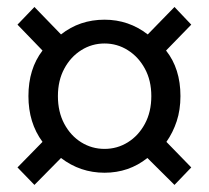

<svg xmlns="http://www.w3.org/2000/svg" viewBox="-20 -642 595 547"><path d="M78.1 -115.2 29.8 -165 101.1 -237.8Q61 -292 61 -368.2Q61 -445.8 101.1 -498L29.8 -571.8L78.1 -622.1L153.8 -543.9Q207 -585.9 277.8 -585.9Q346.7 -585.9 400.9 -543.9L477.1 -622.1L524.9 -571.8L453.1 -498Q494.1 -446.3 494.1 -368.2Q494.1 -329.1 483.4 -296.6Q472.7 -264.2 454.1 -237.8L524.9 -165L477.1 -115.2L399.9 -191.9Q347.2 -149.9 277.8 -149.9Q208.5 -149.9 153.8 -191.9ZM277.8 -217.8Q314 -217.8 344.2 -236.6Q374.5 -255.4 392.8 -289.3Q411.1 -323.2 411.1 -368.2Q411.1 -412.6 392.8 -446.3Q374.5 -480 344.2 -499Q314 -518.1 277.8 -518.1Q241.7 -518.1 211.4 -499Q181.2 -480 163.1 -446.3Q145 -412.6 145 -368.2Q145 -323.2 163.1 -289.3Q181.2 -255.4 211.4 -236.6Q241.7 -217.8 277.8 -217.8Z"/></svg>

Font: Source Han Sans CN
Style: Regular
Weight: 400
Designer: Ryoko NISHIZUKA  (kana, bopomofo & ideographs); Paul D. Hunt (Latin, Greek & Cyrillic); Sandoll Communications , Soo-you
Foundry: Adobe
Version: Version 2.004;hotconv 1.0.118;makeotfexe 2.5.65603